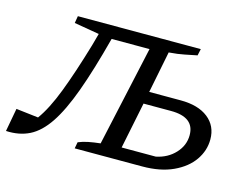

<svg xmlns="http://www.w3.org/2000/svg" viewBox="-93 -651 1021 783"><g transform="rotate(15 417.5 -260.0)"><path d="M-15 4 3 -94 97 -83Q132 -131 164.5 -215.5Q197 -300 234 -425L248 -476L142 -494L147 -524H666L660 -496Q634 -491 608 -485.5Q582 -480 543 -477L508 -301H641Q715 -301 757 -268Q799 -235 799 -178Q799 -131 771 -90.5Q743 -50 689 -25Q635 0 559 0H274L279 -27Q298 -35 320.5 -39.5Q343 -44 371 -47L464 -470H304Q267 -329 233 -236Q199 -143 163 -89.5Q127 -36 84 -14.5Q41 7 -15 4ZM458 -53H602Q651 -63 682 -96.5Q713 -130 713 -173Q713 -249 614 -249H498Z"/></g></svg>

Font: Piazzolla SC
Style: Italic
Weight: 400
Italic angle: -11.3°
Designer: Juan Pablo del Peral
Foundry: Huerta Tipografica
Version: Version 1.330